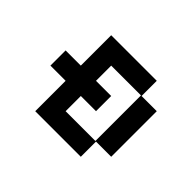

<svg xmlns="http://www.w3.org/2000/svg" viewBox="-121 -871 1117 1117"><g transform="rotate(45 437.5 -312.5)"><path d="M250 0V-250H125V-375H250V-625H625V-500H750V-125H625V0ZM375 -125H620V-500H375V-375H500V-250H375Z"/></g></svg>

Font: Silkscreen
Style: Regular
Weight: 400
Designer: Jason Kottke
Foundry: Jason Kottke
Version: Version 1.001; ttfautohint (v1.8.4.7-5d5b)